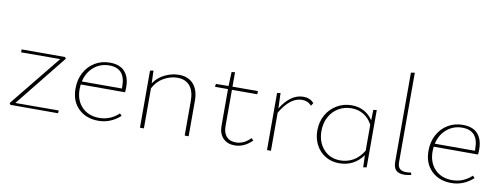

<svg xmlns="http://www.w3.org/2000/svg" viewBox="-60 -1025 3509 1344"><g transform="rotate(10 1694.5 -353.0)"><path d="M389 -20 388 0H49L42 -12L337 -376L59 -375V-396H368L375 -385L81 -19Z M829 -59Q760 3 674 3Q586 3 532 -50Q478 -103 478 -191Q478 -256 505 -306Q532 -356 579 -384Q626 -412 684 -412Q756 -412 791 -372.5Q826 -333 826 -264Q826 -238 824 -226H509Q507 -204 507 -193Q507 -113 553.5 -65.5Q600 -18 677 -18Q755 -18 815 -74ZM513 -248H798V-263Q798 -392 684 -392Q621 -392 574.5 -353Q528 -314 513 -248Z M1316 -253V0H1288V-247Q1288 -316 1257 -353Q1226 -390 1168 -390Q1120 -390 1072.5 -363.5Q1025 -337 998 -285V0H970V-406L994 -410L997 -320Q1028 -366 1077.5 -389Q1127 -412 1176 -412Q1242 -412 1279 -370Q1316 -328 1316 -253Z M1767 -49Q1711 7 1643 7Q1591 7 1560.5 -25Q1530 -57 1530 -111V-373H1438L1440 -394L1530 -395L1534 -495L1558 -498V-395L1739 -396L1738 -373H1558V-115Q1558 -67 1581.5 -41Q1605 -15 1648 -15Q1706 -15 1752 -64Z M2135 -380 2122 -359Q2097 -389 2054 -389Q1971 -389 1901 -271V0H1873V-406L1897 -410L1901 -301Q1934 -355 1974 -383.5Q2014 -412 2060 -412Q2108 -412 2135 -380Z M2581 -410V-2L2557 2L2554 -84Q2491 3 2386 3Q2330 3 2287 -23Q2244 -49 2220 -94.5Q2196 -140 2196 -197Q2196 -258 2223.5 -307Q2251 -356 2298.5 -384Q2346 -412 2404 -412Q2451 -412 2489.5 -392Q2528 -372 2555 -332L2557 -406ZM2554 -116V-300Q2530 -345 2492 -368Q2454 -391 2406 -391Q2355 -391 2313.5 -366.5Q2272 -342 2248.5 -298Q2225 -254 2225 -199Q2225 -120 2270.5 -69Q2316 -18 2390 -18Q2439 -18 2481 -41.5Q2523 -65 2554 -116Z M2771 -75V-709L2798 -713V-78Q2798 -46 2813 -31.5Q2828 -17 2858 -17Q2873 -17 2893 -20L2898 -4Q2868 3 2849 3Q2810 3 2790.5 -15Q2771 -33 2771 -75Z M3338 -59Q3269 3 3183 3Q3095 3 3041 -50Q2987 -103 2987 -191Q2987 -256 3014 -306Q3041 -356 3088 -384Q3135 -412 3193 -412Q3265 -412 3300 -372.5Q3335 -333 3335 -264Q3335 -238 3333 -226H3018Q3016 -204 3016 -193Q3016 -113 3062.5 -65.5Q3109 -18 3186 -18Q3264 -18 3324 -74ZM3022 -248H3307V-263Q3307 -392 3193 -392Q3130 -392 3083.5 -353Q3037 -314 3022 -248Z"/></g></svg>

Font: Ysabeau Infant Extralight
Style: Regular
Weight: 200
Designer: Christian Thalmann (Catharsis Fonts)
Version: Version 0.003